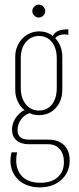

<svg xmlns="http://www.w3.org/2000/svg" viewBox="-20 -637 342 832"><path d="M152 175Q119 175 92.5 163.5Q66 152 49.5 131.5Q33 111 27.5 83Q22 55 30 23H54Q42 84 69 119.5Q96 155 155 155Q203 155 230 131Q257 107 257 65Q257 30 238.5 9Q220 -12 189 -12H105Q71 -12 51.5 -29Q32 -46 32 -75Q32 -101 47 -124.5Q62 -148 86 -160Q67 -175 56.5 -198.5Q46 -222 46 -248V-391Q46 -414 54 -434Q62 -454 76 -469Q90 -484 109 -492.5Q128 -501 150 -501Q184 -501 209 -481Q221 -510 276 -510V-486Q271 -487 267 -487.5Q263 -488 259 -488Q233 -488 219 -472Q250 -439 250 -391V-248Q250 -200 221.5 -169Q193 -138 149 -138Q126 -138 108 -147Q85 -139 70.5 -118.5Q56 -98 56 -73Q56 -32 106 -32H189Q233 -32 257.5 -8Q282 16 282 58Q282 110 245.5 142.5Q209 175 152 175ZM70 -256Q70 -212 92 -185Q114 -158 149 -158Q184 -158 205 -184.5Q226 -211 226 -256V-383Q226 -428 205 -454.5Q184 -481 149 -481Q114 -481 92 -454.5Q70 -428 70 -383ZM120 -589Q120 -600 128.5 -608.5Q137 -617 148 -617Q159 -617 167.5 -608.5Q176 -600 176 -589Q176 -578 167.5 -569.5Q159 -561 148 -561Q137 -561 128.5 -569.5Q120 -578 120 -589Z"/></svg>

Font: Moniqa Thin Paragraph
Style: Regular
Weight: 100
Designer: Rajesh Rajput
Foundry: Rajesh Rajput
Version: Version 1.000